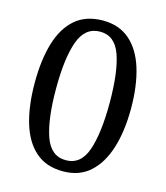

<svg xmlns="http://www.w3.org/2000/svg" viewBox="-110 -808 779 903"><g transform="rotate(15 279.5 -357.0)"><path d="M280 10Q198 10 146 -36Q94 -82 69.5 -165Q45 -248 45 -359Q45 -470 69.5 -552Q94 -634 146 -679Q198 -724 281 -724Q359 -724 411 -679Q463 -634 488.5 -551.5Q514 -469 514 -358Q514 -247 488 -164.5Q462 -82 410.5 -36Q359 10 280 10ZM280 -44Q353 -44 381.5 -127Q410 -210 410 -358Q410 -507 381.5 -588.5Q353 -670 281 -670Q208 -670 178.5 -588.5Q149 -507 149 -358Q149 -210 178 -127Q207 -44 280 -44Z"/></g></svg>

Font: Noto Serif Grantha
Style: Regular
Weight: 400
Designer: Monotype Design Team
Foundry: Monotype Imaging Inc.
Version: Version 2.004; ttfautohint (v1.8.4.7-5d5b)